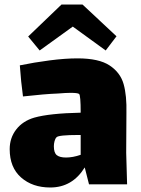

<svg xmlns="http://www.w3.org/2000/svg" viewBox="-20 -783 624 852"><path d="M375 35 356 -40Q301 49 203 49Q124 49 73.5 4.5Q23 -40 23 -121Q23 -171 52 -208.5Q81 -246 132 -261Q199 -280 338 -283Q338 -361 331 -366Q325 -371 293 -371Q273 -371 237 -368Q180 -366 82 -355Q73 -420 68 -493Q131 -506 200 -515Q269 -524 324 -524Q419 -524 466.5 -492.5Q514 -461 528.5 -410Q543 -359 541 -280L540 -105L544 35ZM338 -96V-184H328Q240 -184 231 -174Q225 -168 222 -156.5Q219 -145 219 -134Q219 -105 232 -94.5Q245 -84 273 -84Q303 -84 338 -96ZM449 -559 303 -665 156 -559 105 -621 253 -763H346L497 -622Z"/></svg>

Font: Lalezar
Style: Regular
Weight: 400
Designer: Borna Izadpanah
Foundry: Borna Izadpanah
Version: Version 1.003;November 28, 2018;FontCreator 11.5.0.2421 64-b